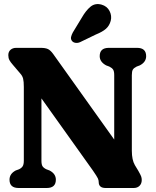

<svg xmlns="http://www.w3.org/2000/svg" viewBox="-20 -939 778 959"><path d="M259 -41.5Q259 0 213.5 0H73Q27.5 0 27.5 -41.5Q27.5 -71 58.5 -87.5L75 -93.5Q87.5 -99.5 93.2 -108.5Q99 -117.5 99 -136.5V-505Q99 -531.5 95.5 -545.8Q92 -560 81.5 -571.5L44 -615.5Q32.5 -628.5 27 -638.8Q21.5 -649 21.5 -663.5Q21.5 -680.5 32.5 -690.2Q43.5 -700 61 -700H183Q207 -700 219.8 -693.8Q232.5 -687.5 245.5 -669.5L550.5 -242V-563.5Q550.5 -582.5 545.2 -591Q540 -599.5 526 -606.5L510 -612.5Q478 -630 478 -658.5Q478 -700 523.5 -700H664.5Q710 -700 710 -658.5Q710 -629 678.5 -612.5L662.5 -606.5Q648.5 -599.5 643.5 -591.2Q638.5 -583 638.5 -563.5V-186Q638.5 -140.5 653.5 -114.5L671 -85.5Q681.5 -67 684.8 -58.5Q688 -50 688 -40Q688 -22 677 -11Q666 0 648 0H507.5Q473 0 473 -30Q473 -38.5 468.8 -48Q464.5 -57.5 444.5 -86.5L187 -447.5V-136.5Q187 -117 192.5 -108.5Q198 -100 211.5 -93.5L227.5 -87.5Q259 -71 259 -41.5ZM389 -851.5Q409 -886.5 432 -905.5Q455 -924.5 487 -916Q515 -908 527.2 -884Q539.5 -860 533 -835Q526.5 -810.5 509.2 -795.2Q492 -780 458.5 -766.5L380 -728.5Q369 -723.5 357.5 -725Q346 -726.5 339.5 -734.5Q332.5 -744 335 -754.5Q337.5 -765 343.5 -776.5Z"/></svg>

Font: Fraunces 144pt SuperSoft
Style: Bold
Weight: 700
Version: Version 1.000;[b76b70a41]